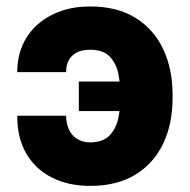

<svg xmlns="http://www.w3.org/2000/svg" viewBox="-20 -575 597 604"><path d="M263.7 -418.5Q238.3 -418.5 222.2 -410.2Q204.6 -400.9 196.8 -386.2Q188 -371.1 188 -348.1H34.2Q34.2 -395 51.3 -433.6Q68.4 -472.2 99.6 -499Q129.9 -525.4 172.4 -540.5Q212.9 -554.7 263.7 -554.7Q348.6 -554.7 406.7 -518.6Q463.9 -482.9 493.7 -419.9Q522.9 -356.9 522.9 -277.8V-267.1Q522.9 -186 494.1 -125Q464.8 -62 407.2 -26.4Q349.1 9.8 263.7 9.8Q195.3 9.8 144 -16.1Q91.8 -42.5 63 -91.3Q34.2 -140.1 34.2 -210.9H188Q188 -188 196.3 -168.9Q204.1 -149.9 221.7 -138.7Q238.8 -127.4 263.7 -127Q304.7 -127.9 324.7 -148.9Q345.7 -171.4 352.1 -203.1Q358.9 -236.3 358.9 -267.1V-277.8Q358.9 -310.5 351.6 -346.2Q344.2 -377.9 323.7 -398.4Q303.7 -418.5 263.7 -418.5ZM228 -318.4H405.3V-225.6H228Z"/></svg>

Font: My Font
Style: Regular
Weight: 500
Designer: Rasmus Andersson
Foundry: rsms
Version: Version 0.001